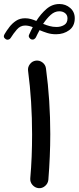

<svg xmlns="http://www.w3.org/2000/svg" viewBox="-52 -915 402 980"><path d="M251.5 -894.5Q283.2 -894.5 306.4 -874.3Q329.6 -854 329.6 -821.8Q329.6 -781.7 301.3 -761Q272.9 -740.2 234.4 -740.2Q209.5 -740.2 188.7 -746.8Q168 -753.4 149.9 -761.2Q145 -752.4 140.4 -743.2Q135.7 -733.9 131.3 -724.6Q128.4 -718.8 122.1 -715.1Q115.7 -711.4 107.9 -713.9Q101.6 -716.3 97.2 -723.4Q92.8 -730.5 96.7 -738.3Q101.1 -748 105.7 -757.6Q110.4 -767.1 115.2 -776.4Q105.5 -780.3 95.7 -782.5Q85.9 -784.7 76.2 -784.7Q51.8 -784.7 34.2 -764.4Q16.6 -744.1 2.4 -721.2Q-1 -715.3 -8.5 -713.1Q-16.1 -710.9 -22.9 -715.3Q-38.1 -725.1 -28.8 -740.7Q-18.1 -758.8 -3.9 -777.3Q10.3 -795.9 29.8 -808.8Q49.3 -821.8 76.2 -821.8Q91.3 -821.8 105.5 -817.9Q119.6 -814 133.3 -808.1Q156.2 -844.2 185.3 -869.4Q214.4 -894.5 251.5 -894.5ZM250.5 -857.4Q227.1 -857.4 206.5 -838.9Q186 -820.3 168 -793Q184.1 -786.6 200.9 -782Q217.8 -777.3 236.8 -777.3Q258.3 -777.3 275.4 -787.4Q292.5 -797.4 292.5 -821.3Q292.5 -837.9 280.5 -847.7Q268.6 -857.4 250.5 -857.4ZM91.3 -553.7Q88.9 -572.3 100.6 -587.6Q112.3 -603 130.9 -605.5Q149.4 -607.9 164.8 -596.2Q180.2 -584.5 182.6 -565.9Q204.6 -402.8 204.6 -230.5Q204.6 -173.8 202.1 -116Q199.7 -58.1 194.8 2.9Q192.9 21.5 178.2 34.2Q163.6 46.9 145 45.4Q126.5 43.5 113.8 29.1Q101.1 14.6 102.5 -4.4Q107.4 -60.1 109.6 -116.2Q111.8 -172.4 111.8 -228.5Q111.8 -399.4 91.3 -553.7Z"/></svg>

Font: Mikhak-DS1-FD Medium
Style: Regular
Weight: 500
Designer: Amin Abedi
Version: Version 3.2